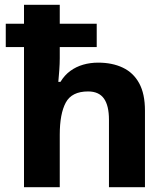

<svg xmlns="http://www.w3.org/2000/svg" viewBox="-20 -780 695 800"><path d="M229 -760V-681H383V-584H229V-537Q229 -515 227 -487Q225 -459 223 -439H232Q249 -467 273 -484.5Q297 -502 326.5 -510.5Q356 -519 389 -519Q448 -519 492 -498Q536 -477 560 -433Q584 -389 584 -319V0H434V-281Q434 -340 413 -369.5Q392 -399 347 -399Q279 -399 254 -352.5Q229 -306 229 -219V0H80V-584H4V-681H80V-760Z"/></svg>

Font: Noto Sans Syriac Eastern
Style: Bold
Weight: 700
Designer: Patrick Giasson and the Monotype Design Team
Foundry: Monotype Imaging Inc.
Version: Version 3.001